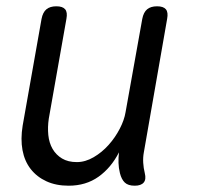

<svg xmlns="http://www.w3.org/2000/svg" viewBox="-20 -580 640 610"><path d="M408 10Q387 10 376.5 0Q366 -10 361 -30Q357 -46 356.5 -62.5Q356 -79 358 -96Q333 -47 293 -18.5Q253 10 198 10Q158 10 127.5 -4Q97 -18 77.5 -43Q58 -68 51.5 -103Q45 -138 52 -181L112 -520Q116 -541 127.5 -550.5Q139 -560 159 -560Q179 -560 187 -550.5Q195 -541 191 -520L135 -203Q131 -176 133.5 -151Q136 -126 147 -107Q158 -88 177 -76.5Q196 -65 224 -65Q251 -65 277.5 -80.5Q304 -96 325 -119.5Q346 -143 360.5 -171Q375 -199 379 -224L432 -520Q436 -541 447.5 -550.5Q459 -560 479 -560Q499 -560 507 -550.5Q515 -541 511 -520L437 -96Q434 -80 435 -63Q436 -46 440 -30Q445 -10 436.5 0Q428 10 408 10Z"/></svg>

Font: Maple Mono Light
Style: Italic
Weight: 300
Italic angle: -10°
Monospace: yes
Designer: subframe7536
Version: Version 7.000